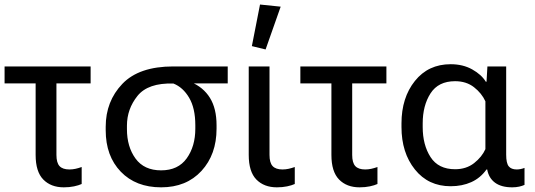

<svg xmlns="http://www.w3.org/2000/svg" viewBox="-20 -804 2336 839"><path d="M0 -439.5V-513.7H376V-439.5ZM258.8 14.6Q202.6 14.6 169.2 -19.5Q135.7 -53.7 135.7 -127V-474.1H226.6V-127Q226.6 -92.8 240.2 -78.1Q253.9 -63.5 283.2 -63.5Q296.9 -63.5 310.1 -66.4Q323.2 -69.3 336.9 -74.2V0Q324.2 5.9 303.7 10.3Q283.2 14.6 258.8 14.6Z M684.1 14.6Q573.7 14.6 507.8 -53.7Q441.9 -122.1 441.9 -234.9V-250Q441.9 -361.3 514.6 -437.5Q587.4 -513.7 737.3 -513.7H975.1V-439.5H813.5V-445.8Q868.7 -422.9 897.5 -376.2Q926.3 -329.6 926.3 -256.8V-241.7Q926.3 -128.9 860.4 -57.1Q794.4 14.6 684.1 14.6ZM684.1 -59.6Q758.3 -59.6 795.9 -112.1Q833.5 -164.6 833.5 -241.7V-256.8Q833.5 -331.1 806.6 -376.7Q779.8 -422.4 737.8 -439Q627 -442.4 580.8 -385Q534.7 -327.6 534.7 -254.9V-239.7Q534.7 -162.6 572.3 -111.1Q609.9 -59.6 684.1 -59.6Z M1189.9 14.6Q1133.8 14.6 1100.3 -19.5Q1066.9 -53.7 1066.9 -127V-513.7H1157.7V-127Q1157.7 -92.8 1171.4 -78.1Q1185.1 -63.5 1214.4 -63.5Q1228 -63.5 1241.2 -66.4Q1254.4 -69.3 1268.1 -74.2V0Q1255.4 5.9 1234.9 10.3Q1214.4 14.6 1189.9 14.6ZM1140.6 -587.9 1080.6 -602.5 1116.2 -784.2 1206.5 -774.9Z M1292.5 -439.5V-513.7H1668.5V-439.5ZM1551.3 14.6Q1495.1 14.6 1461.7 -19.5Q1428.2 -53.7 1428.2 -127V-474.1H1519V-127Q1519 -92.8 1532.7 -78.1Q1546.4 -63.5 1575.7 -63.5Q1589.4 -63.5 1602.5 -66.4Q1615.7 -69.3 1629.4 -74.2V0Q1616.7 5.9 1596.2 10.3Q1575.7 14.6 1551.3 14.6Z M1949.2 9.8Q1851.6 9.8 1793 -63.5Q1734.4 -136.7 1734.4 -249V-264.6Q1734.4 -377 1793 -450.2Q1851.6 -523.4 1949.2 -523.4Q2002.9 -523.4 2043.5 -500.7Q2084 -478 2103 -446.8H2106L2109.9 -513.7H2191.9V-127.9Q2191.9 -91.3 2202.9 -77.4Q2213.9 -63.5 2238.3 -63.5Q2245.6 -63.5 2254.6 -65.2Q2263.7 -66.9 2272 -70.3V3.9Q2262.7 8.3 2248.8 11.5Q2234.9 14.6 2218.3 14.6Q2170.9 14.6 2143.3 -5.6Q2115.7 -25.9 2108.9 -63.5H2106Q2079.1 -25.9 2039.3 -8.1Q1999.5 9.8 1949.2 9.8ZM1968.8 -64.5Q2017.6 -64.5 2051.8 -91.3Q2085.9 -118.2 2101.1 -152.3V-361.3Q2085 -396.5 2051.3 -422.9Q2017.6 -449.2 1968.8 -449.2Q1895.5 -449.2 1861.3 -396Q1827.1 -342.8 1827.1 -264.6V-249Q1827.1 -170.9 1861.3 -117.7Q1895.5 -64.5 1968.8 -64.5Z"/></svg>

Font: RobotoFlex
Style: Regular
Weight: 400
Designer: Berlow after Robertson
Foundry: Google
Version: Version 2.136